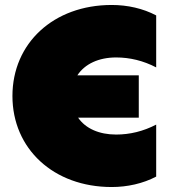

<svg xmlns="http://www.w3.org/2000/svg" viewBox="-20 -736 693 772"><path d="M429 16C492 16 555 2 608 -26V-235C556 -208 502 -195 447 -195C379 -195 324 -219 294 -263H538V-433H291C321 -479 377 -505 447 -505C502 -505 556 -492 608 -465V-674C555 -702 493 -716 429 -716C195 -716 30 -562 30 -350C30 -138 195 16 429 16Z"/></svg>

Font: Chess Sans Black
Style: Regular
Weight: 900
Designer: Wolf Bōese
Foundry: Wolf Bōese
Version: Version 7.223;Glyphs 3.3 (3306)